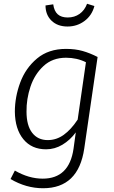

<svg xmlns="http://www.w3.org/2000/svg" viewBox="-20 -794 605 1021"><path d="M499 -491 428 -4Q397 207 209 207Q119 207 36 158L59 113Q133 156 207 156Q348 156 371 -3L383 -90Q353 -49 312 -24.5Q271 0 225 0Q148 0 104 -54Q60 -108 59 -200Q59 -278 87.5 -355Q116 -432 177 -483Q238 -534 331 -534Q380 -534 419 -523Q458 -512 499 -491ZM121 -200Q121 -127 151 -88Q181 -49 234 -49Q280 -49 319 -77Q358 -105 393 -158L437 -463Q389 -487 331 -487Q259 -487 211.5 -443Q164 -399 142 -333Q120 -267 121 -200ZM222 -765 263 -771Q268 -735 287 -718Q306 -701 340 -701Q376 -701 403 -720Q430 -739 443 -774L482 -762Q469 -712 429.5 -682.5Q390 -653 339 -653Q286 -653 254 -684Q222 -715 222 -765Z"/></svg>

Font: FiraGO Light
Style: Italic
Weight: 300
Italic angle: -8°
Designer: bBox Type GmbH
Foundry: bBox Type GmbH
Version: Version 1.001